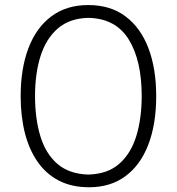

<svg xmlns="http://www.w3.org/2000/svg" viewBox="-20 -747 714 776"><path d="M339.8 9.8Q269.5 9.8 217.5 -17.3Q165.5 -44.4 131.3 -94Q97.2 -143.6 80.3 -210.7Q63.5 -277.8 63.5 -358.4Q63.5 -469.7 95 -552.5Q126.5 -635.3 187.5 -680.9Q248.5 -726.6 336.9 -726.6Q426.8 -726.6 487.8 -680.4Q548.8 -634.3 580.1 -551.8Q611.3 -469.2 611.3 -358.9Q611.3 -245.6 579.6 -162.8Q547.9 -80.1 487.3 -35.2Q426.8 9.8 339.8 9.8ZM337.4 -41.5Q414.6 -43.5 461.9 -85Q509.3 -126.5 531 -197.5Q552.7 -268.6 552.7 -358.9Q552.7 -502.9 500.2 -587.6Q447.8 -672.4 337.4 -674.8Q261.7 -673.3 214.1 -632.3Q166.5 -591.3 144 -520.8Q121.6 -450.2 121.6 -358.9Q121.6 -267.1 143.3 -196Q165 -125 212.6 -84.2Q260.3 -43.5 337.4 -41.5Z"/></svg>

Font: Pinar-VF
Style: Regular
Weight: 300
Designer: Amin Abedi
Version: Version 3.0